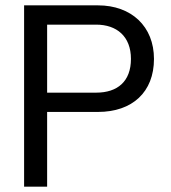

<svg xmlns="http://www.w3.org/2000/svg" viewBox="-20 -697 638 717"><path d="M70 0H156V-279H346C474 -279 555 -353 555 -477C555 -598 471 -677 346 -677H70ZM156 -351V-605H339C416 -605 469 -561 469 -477C469 -393 419 -351 339 -351Z"/></svg>

Font: All Genders v4 Light
Style: Regular
Weight: 300
Designer: Rassam Alawdi
Foundry: Rassam Art
Version: Version 3.100;FEAKit 1.0